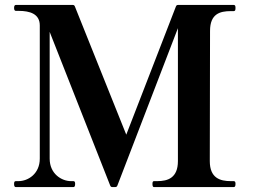

<svg xmlns="http://www.w3.org/2000/svg" viewBox="-20 -757 1024 777"><path d="M277 0C283 0 284 -6 284 -13C284 -19 283 -24 277 -24H267C230 -24 181 -53 181 -115V-628L426 -6C428 -1 431 0 435 0H446C450 0 453 -1 455 -6L700 -643V-105C700 -37 659 -24 617 -24H603C598 -24 597 -19 597 -13C597 -6 598 0 603 0H926C932 0 933 -6 933 -13C933 -19 932 -24 926 -24H914C871 -24 829 -36 829 -105L830 -632C830 -701 870 -712 914 -712H926C932 -712 933 -717 933 -725C933 -732 932 -737 926 -737H701C697 -737 694 -736 692 -731L491 -212L283 -731C281 -736 278 -737 274 -737H44C39 -737 37 -732 37 -725C37 -718 39 -713 44 -713H55C101 -713 141 -701 141 -654V-115C141 -54 94 -24 55 -24H44C38 -24 37 -19 37 -13C37 -6 38 0 44 0Z"/></svg>

Font: Shippori Mincho OTF
Style: Bold
Weight: 800
Designer: FONTDASU
Foundry: FONTDASU / Google Inc. / but / Adobe
Version: Version 3.300;hotconv 1.0.109;makeotfexe 2.5.65596